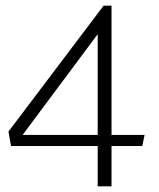

<svg xmlns="http://www.w3.org/2000/svg" viewBox="-20 -591 562 680"><path d="M484 -74H375V69H326V-74H19L10 -125L347 -571H375V-113H492ZM60 -113H326V-470Z"/></svg>

Font: Palanquin Thin
Style: Regular
Weight: 250
Designer: Pria Ravichandran
Version: Version 1.001